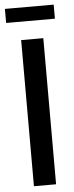

<svg xmlns="http://www.w3.org/2000/svg" viewBox="-58 -868 347 898"><g transform="rotate(-5 116.0 -419.0)"><path d="M64 0V-686H168V0ZM1 -772V-838H230V-772Z"/></g></svg>

Font: Archivo Condensed Medium
Style: Regular
Weight: 500
Width: 3
Designer: Hector Gatti
Foundry: Omnibus-Type
Version: Version 2.001